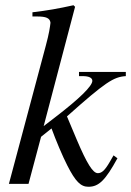

<svg xmlns="http://www.w3.org/2000/svg" viewBox="-20 -703 501 734"><path d="M461 -428H282V-412H296C321 -412 333 -405 333 -394C333 -374 284 -326 190 -254L147 -221L267 -677L261 -683C202 -670 163 -663 104 -656V-640H122C156 -640 171 -634 173 -616C171 -599 168 -576 155 -528L14 0H89L137 -180L177 -212C193 -168 219 -106 237 -71C269 -8 289 11 318 11C358 11 383 -14 429 -98L414 -109C409 -100 404 -91 399 -83C381 -52 369 -41 354 -41C335 -41 312 -78 273 -170L236 -258C383 -389 414 -409 461 -412Z"/></svg>

Font: STIXGeneral
Style: Italic
Weight: 400
Italic angle: -16.33°
Designer: MicroPress Inc., with final additions and corrections provided by Coen Hoffman, Elsevier (retired)
Version: Version 1.1.0